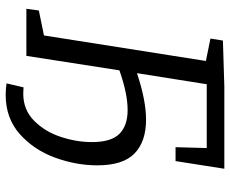

<svg xmlns="http://www.w3.org/2000/svg" viewBox="-87 -651 811 677"><g transform="rotate(90 318.5 -312.5)"><path d="M563 -250Q563 -176 536 -101.5Q509 -27 453 23Q397 73 314 73Q297 73 274 70L288 10L310 11Q367 11 405.5 -27Q444 -65 462.5 -121Q481 -177 481 -231Q481 -299 452 -328Q423 -357 368 -357Q310 -357 228 -328L177 0H11L17 -44L105 -62L195 -633L116 -649L123 -693L285 -698H575L548 -526H499L502 -636H277L238 -390Q334 -422 402 -422Q479 -422 521 -381.5Q563 -341 563 -250Z"/></g></svg>

Font: Bitter Pro
Style: Italic
Weight: 400
Italic angle: -9°
Designer: Sol Matas, and Bitter project Authors
Foundry: Sol Matas
Version: Version 1.010